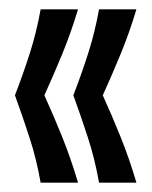

<svg xmlns="http://www.w3.org/2000/svg" viewBox="-20 -470 325 411"><path d="M67 -79Q58 -130 43 -176Q28 -222 12 -266Q29 -310 43.5 -355Q58 -400 67 -450H147Q132 -400 113.5 -355Q95 -310 75 -266Q95 -222 113.5 -176Q132 -130 147 -79ZM192 -79Q183 -130 168 -176Q153 -222 137 -266Q154 -310 168.5 -355Q183 -400 192 -450H272Q257 -400 238.5 -355Q220 -310 200 -266Q220 -222 238.5 -176Q257 -130 272 -79Z"/></svg>

Font: Bricolage Grotesque 96pt Condensed Light
Style: Regular
Weight: 300
Width: 3
Designer: Mathieu Triay
Foundry: Atelier Triay
Version: Version 1.001; ttfautohint (v1.8.4.7-5d5b);gftools[0.9.33.de